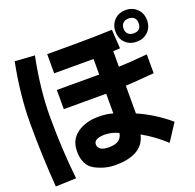

<svg xmlns="http://www.w3.org/2000/svg" viewBox="-151 -926 1221 1205"><g transform="rotate(-20 460.0 -323.5)"><path d="M810 -559Q764 -559 734.5 -588Q705 -617 705 -665Q705 -710 734.5 -740Q764 -770 810 -770Q856 -770 886 -740Q916 -710 916 -665Q916 -618 886 -588.5Q856 -559 810 -559ZM860 -665Q860 -688 847 -701Q834 -714 810 -714Q787 -714 773 -701Q759 -688 759 -665Q759 -641 772.5 -628Q786 -615 810 -615Q860 -615 860 -665ZM21 121Q5 -85 5 -303Q5 -493 47 -706L179 -697Q136 -482 136 -303Q136 -83 158 116ZM786 108Q709 38 632 -4Q605 123 419 123Q351 123 286 89Q221 55 221 -40Q221 -117 278 -158Q335 -199 419 -199Q482 -199 517 -186V-318H234V-446H517V-550H254V-678H433Q576 -678 688 -683L696 -556L650 -554V-450Q709 -451 841 -463V-337Q821 -335 813 -335Q690 -324 650 -323V-138Q764 -88 860 -6ZM419 -80Q389 -80 368 -71Q347 -62 347 -40Q347 -20 365 -8Q383 4 419 4Q462 4 484 -11.5Q506 -27 511 -58Q465 -80 419 -80Z"/></g></svg>

Font: BM Euljiro oraeorae
Style: Regular
Weight: 400
Designer: Bongjin Kim; Bomjun Kim; Myungsoo Han; Hyesun Chae; Mikyoung Jeong; Wujin Sim; Minjae Kang; Suwha Jang;
Foundry: Sandoll Inc.
Version: Version 1.000;hotconv 1.0.109;makeexe 2.5.65596